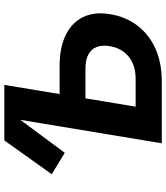

<svg xmlns="http://www.w3.org/2000/svg" viewBox="40 -808 768 887"><g transform="rotate(-90 423.5 -364.0)"><path d="M161.5 -448.3 62.6 -508.5 218.8 -727.5H368.7ZM380.1 -472.1H562.9Q648.6 -472.1 706.1 -443.7Q763.6 -415.4 788.8 -363.1Q813.9 -310.8 802.1 -239.4Q790.1 -166 748.9 -112.2Q707.7 -58.4 642.2 -29.2Q576.8 0 491.1 0H205.5L326.1 -727.5H475.3L374.7 -120.9H505.1Q545.6 -120.9 576.8 -135.2Q608 -149.5 628.1 -176.2Q648.2 -202.9 654.2 -240Q660.2 -275.9 650.4 -301Q640.6 -326.1 615.4 -339.5Q590.1 -352.8 549.6 -352.8H360.6Z"/></g></svg>

Font: Adwaita Sans
Style: Italic
Weight: 400
Italic angle: -9.39999°
Designer: Rasmus Andersson
Foundry: rsms
Version: Version 4.001;git-9221beed3